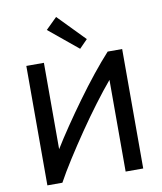

<svg xmlns="http://www.w3.org/2000/svg" viewBox="-99 -1018 926 1097"><g transform="rotate(-10 364.0 -469.5)"><path d="M86 0V-693H188V-192Q221 -246 266.5 -313Q312 -380 362.5 -449.5Q413 -519 463.5 -582Q514 -645 558 -693H642V0H540V-532Q496 -480 445 -412Q394 -344 343 -269.5Q292 -195 247.5 -125Q203 -55 173 0ZM406 -736 237 -875 302 -939 453 -784Z"/></g></svg>

Font: Ubuntu Sans Medium
Style: Regular
Weight: 500
Designer: Dalton Maag Ltd
Foundry: Dalton Maag Ltd
Version: Version 1.006; ttfautohint (v1.8.4.7-5d5b)